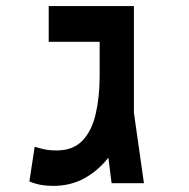

<svg xmlns="http://www.w3.org/2000/svg" viewBox="-20 -606 626 635"><path d="M155.8 8.8Q134.8 8.8 116 5.6Q97.2 2.4 77.1 -5.9L94.7 -120.6Q109.4 -115.7 127 -112.1Q144.5 -108.4 167 -108.4Q221.7 -108.4 252.7 -140.9Q283.7 -173.3 296.6 -229.5Q309.6 -285.6 309.6 -356.4V-467.8H141.1V-585.9H422.9V-232.9L456.1 0H349.1L338.4 -84.5Q305.2 -42 259.5 -16.6Q213.9 8.8 155.8 8.8Z"/></svg>

Font: Cascadia Code SemiBold
Style: Regular
Weight: 600
Monospace: yes
Designer: Aaron Bell
Foundry: Saja Typeworks
Version: Version 2404.023; ttfautohint (v1.8.4)